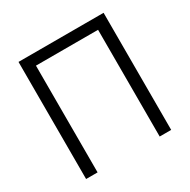

<svg xmlns="http://www.w3.org/2000/svg" viewBox="-159 -855 992 1004"><g transform="rotate(-30 337.0 -353.5)"><path d="M593.8 0H524.4V-644.5H149.4V0H80.1V-707H593.8Z"/></g></svg>

Font: Pretendard JP Light
Style: Regular
Weight: 300
Designer: Base glyphs from Inter by Rasmus Andersson; Hangeul glyphs from Noto Sans CJK(Source Han Sans) by Jang Soo-young and Kan
Foundry: Kil Hyung-jin
Version: Version 1.309